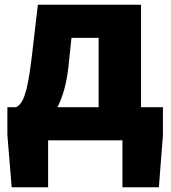

<svg xmlns="http://www.w3.org/2000/svg" viewBox="-20 -589 716 806"><path d="M267 -306 280 -430H394V-139H221C243 -181 259 -236 267 -306ZM182 0H494V197H647L664 -22V-139H572V-569H139L113 -347C94 -188 75 -154 48 -139H11V-22L29 197H182Z"/></svg>

Font: Noto Sans JP Black
Style: Regular
Weight: 900
Designer: Ryoko NISHIZUKA 西塚涼子 (kana, bopomofo & ideographs); Paul D. Hunt (Latin, Greek & Cyrillic); Sandoll Communications 산돌커뮤니
Foundry: Adobe
Version: Version 2.002;hotconv 1.0.116;makeotfexe 2.5.65601